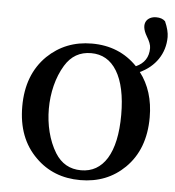

<svg xmlns="http://www.w3.org/2000/svg" viewBox="-50 -717 711 779"><g transform="rotate(5 305.0 -327.5)"><path d="M305 15C378 15 438 -9 486 -56C538 -107 564 -176 564 -263C564 -335 545 -395 508 -443C569 -471 608 -526 608 -594C608 -611 603 -632 592 -657C583 -666 571 -670 555 -670C522 -670 491 -644 524 -589C535 -571 541 -556 541 -543C541 -506 524 -480 490 -465C441 -516 379 -541 305 -541C233 -541 173 -517 124 -470C71 -418 45 -349 45 -263C45 -176 71 -108 123 -57C171 -9 232 15 305 15ZM305 -25C259 -25 224 -45 199 -85C138 -184 138 -341 199 -441C224 -482 259 -502 305 -502C350 -502 385 -482 410 -441C435 -400 448 -340 448 -263C448 -185 435 -126 410 -85C385 -45 350 -25 305 -25Z"/></g></svg>

Font: AllPunType SemiBold
Style: Regular
Weight: 600
Version: 1.0